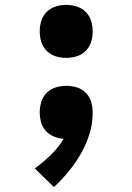

<svg xmlns="http://www.w3.org/2000/svg" viewBox="-20 -558 540 783"><path d="M250 -322Q228 -322 207 -328.5Q186 -335 170.5 -350.5Q155 -366 148.5 -387Q142 -408 142 -430Q142 -452 148.5 -473Q155 -494 170.5 -509.5Q186 -525 207 -531.5Q228 -538 250 -538Q272 -538 293 -531.5Q314 -525 329.5 -509.5Q345 -494 351.5 -473Q358 -452 358 -430Q358 -408 351.5 -387Q345 -366 329.5 -350.5Q314 -335 293 -328.5Q272 -322 250 -322ZM200 205 122 129Q156 104 187 74Q218 44 240 8Q220 7 200.5 -1Q181 -9 167 -24Q153 -39 147.5 -59.5Q142 -80 142 -100Q142 -122 148.5 -143Q155 -164 170.5 -179.5Q186 -195 207 -201.5Q228 -208 250 -208Q272 -208 293.5 -201.5Q315 -195 330.5 -179Q346 -163 352 -141.5Q358 -120 358 -98Q358 -54 345 -12Q332 30 310 68.5Q288 107 260 141Q232 175 200 205Z"/></svg>

Font: iosevka_custom_sans_ss08 Heavy
Style: Regular
Weight: 900
Designer: Belleve Invis
Foundry: Belleve Invis
Version: Version 10.3.0; ttfautohint (v1.8.3)